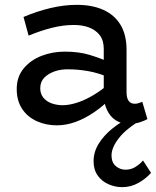

<svg xmlns="http://www.w3.org/2000/svg" viewBox="-20 -503 643 792"><path d="M510 8Q481 8 458 -6.5Q435 -21 421.5 -49Q408 -77 408 -116V-301Q408 -337 391 -358.5Q374 -380 346.5 -390Q319 -400 285 -400Q240 -400 193 -388Q146 -376 98 -356L77 -433Q131 -456 187 -469.5Q243 -483 297 -483Q361 -483 407 -462Q453 -441 477.5 -400Q502 -359 502 -297V-124Q502 -98 511 -86.5Q520 -75 536 -75Q545 -75 553 -78Q561 -81 567 -83L588 -12Q577 -5 556.5 1.5Q536 8 510 8ZM214 14Q170 14 132 -3Q94 -20 71.5 -53.5Q49 -87 49 -136Q49 -186 77.5 -220.5Q106 -255 151 -272.5Q196 -290 247 -290Q306 -290 350 -276.5Q394 -263 441 -243V-179Q388 -202 344.5 -209.5Q301 -217 264 -217Q233 -218 206.5 -209Q180 -200 163 -183Q146 -166 146 -139Q146 -116 159 -100Q172 -84 193.5 -76.5Q215 -69 239 -69Q265 -69 298 -79.5Q331 -90 367.5 -112Q404 -134 441 -167L439 -99Q405 -65 367.5 -39.5Q330 -14 291.5 0Q253 14 214 14ZM484 269Q455 269 427.5 257Q400 245 383 221Q366 197 366 162Q366 124 387 90Q408 56 442 28.5Q476 1 514 -18L570 -13Q501 27 470.5 66.5Q440 106 440 138Q440 167 457.5 182Q475 197 498 197Q520 197 538 186Q556 175 570 159L603 210Q582 234 551 251.5Q520 269 484 269Z"/></svg>

Font: BioRhyme ExtraBold
Style: Regular
Weight: 400
Version: Version 1.600;gftools[0.9.33]